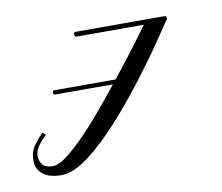

<svg xmlns="http://www.w3.org/2000/svg" viewBox="-183 -304 408 353"><g transform="rotate(-10 21.0 -127.5)"><path d="M143 -255Q147 -255 147 -251Q147 -246 143 -246H-22Q-26 -246 -26 -251Q-26 -255 -22 -255ZM67 -156Q70 -156 70 -152Q70 -148 67 -148H-80Q-83 -148 -83 -152Q-83 -156 -80 -156ZM109 -253Q123 -252 125.5 -250.5Q128 -249 144 -252Q148 -250 146 -248Q140 -239 121 -211Q102 -183 75 -147.5Q48 -112 17.5 -78Q-13 -44 -42 -22Q-71 0 -94 0Q-116 0 -128 -9.5Q-140 -19 -140 -35Q-140 -52 -131.5 -63.5Q-123 -75 -115 -83L-109 -78Q-117 -71 -124 -61.5Q-131 -52 -131 -42Q-131 -33 -125.5 -26Q-120 -19 -106 -19Q-94 -19 -73.5 -36Q-53 -53 -29.5 -79Q-6 -105 18 -135Q42 -165 62.5 -191.5Q83 -218 95.5 -235.5Q108 -253 109 -253Z"/></g></svg>

Font: Kapakana
Style: Regular
Weight: 400
Designer: Kousuke Nagai
Version: Version 1.002